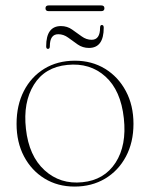

<svg xmlns="http://www.w3.org/2000/svg" viewBox="-20 -677 552 707"><path d="M256 -453.5Q318 -453.5 366.8 -423.8Q415.5 -394 443.5 -341.5Q471.5 -289 471.5 -221Q471.5 -153 443.8 -100.8Q416 -48.5 367 -19.2Q318 10 254.5 10Q192.5 10 144.2 -19.5Q96 -49 68.5 -101Q41 -153 41 -221Q41 -289.5 67.8 -341.8Q94.5 -394 143 -423.8Q191.5 -453.5 256 -453.5ZM283.5 -6Q364 -14 405.5 -78Q447 -142 436 -241.5Q425 -344 368.2 -395.2Q311.5 -446.5 228 -438Q145 -430 104.8 -365Q64.5 -300 75.5 -202.5Q86.5 -102.5 144.2 -50Q202 2.5 283.5 -6ZM307.5 -500.5Q284.5 -500.5 266.2 -513.2Q248 -526 231 -538.5Q214 -551 194.5 -551Q163.5 -551 163.5 -506.5Q163.5 -497 156.5 -497Q150 -497 150 -506.5Q150 -581 204.5 -581Q227.5 -581 245.5 -568.2Q263.5 -555.5 280.8 -543Q298 -530.5 317.5 -530.5Q348.5 -530.5 348.5 -575Q348.5 -585 355 -585Q362 -585 362 -575Q362 -500.5 307.5 -500.5ZM147.5 -646.5Q147.5 -657 159 -657H353Q364.5 -657 364.5 -646.5Q364.5 -636 353 -636H159Q147.5 -636 147.5 -646.5Z"/></svg>

Font: Fraunces 72pt S000 Thin
Style: Regular
Weight: 100
Version: Version 1.000; ttfautohint (v1.8.3)